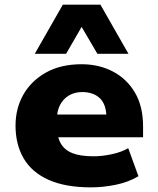

<svg xmlns="http://www.w3.org/2000/svg" viewBox="-20 -797 681 828"><path d="M372 11Q262 11 189.5 -21.5Q117 -54 82 -114Q47 -174 47 -255Q47 -329 80.5 -388.5Q114 -448 178 -484Q242 -520 332 -520Q406 -520 466 -489Q526 -458 561.5 -398.5Q597 -339 597 -251V-205H201V-303H447L439 -289Q439 -346 411 -373Q383 -400 334 -400Q302 -400 277.5 -385.5Q253 -371 239 -344.5Q225 -318 225 -279V-257Q225 -209 241.5 -179.5Q258 -150 292.5 -136.5Q327 -123 383 -123Q421 -123 462.5 -132Q504 -141 533 -158L577 -37Q533 -11 478.5 0Q424 11 372 11ZM130 -565 251 -777H413L534 -565H400L332 -681L265 -565Z"/></svg>

Font: Nunito Sans 6pt Black
Style: Regular
Weight: 900
Version: Version 3.101;gftools[0.9.27]